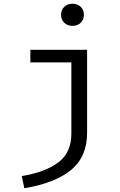

<svg xmlns="http://www.w3.org/2000/svg" viewBox="-20 -793 640 1025"><path d="M428 -714Q428 -688 411 -671.5Q394 -655 367 -655Q340 -655 323 -671.5Q306 -688 306 -714Q306 -740 323 -756.5Q340 -773 367 -773Q394 -773 411 -756.5Q428 -740 428 -714ZM445 -84Q445 43 360.5 113.5Q276 184 110 212L96 147Q223 126 292 73.5Q361 21 361 -79V-460H142V-527H445Z"/></svg>

Font: Fira Mono
Style: Regular
Weight: 400
Designer: Carrois Corporate & Edenspiekermann AG
Foundry: Carrois Corporate GbR & Edenspiekermann AG
Version: Version 3.206